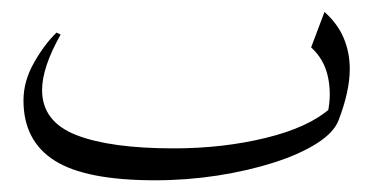

<svg xmlns="http://www.w3.org/2000/svg" viewBox="-20 -296 628 323"><path d="M82 -237.8Q50.8 -182.6 50.8 -144.5Q50.8 -91.3 108.4 -68.8Q166 -46.4 272 -46.4Q355 -46.4 427 -64Q499 -81.5 535.6 -113.8L531.2 -105.5Q538.1 -137.2 531.7 -166.7Q525.4 -196.3 503.4 -216.3L525.9 -275.9Q548.3 -255.9 558.3 -231.7Q568.4 -207.5 568.4 -180.2Q568.4 -160.6 563.5 -138.9Q558.6 -117.2 549.8 -94.2Q542 -73.2 513.2 -54.9Q484.4 -36.6 441.2 -22.7Q397.9 -8.8 346.2 -0.7Q294.4 7.3 240.7 7.3Q124 7.3 71.8 -25.9Q19.5 -59.1 19.5 -127Q19.5 -159.7 37.4 -190.9Q55.2 -222.2 75.2 -241.2Z"/></svg>

Font: Lateef ExtraLight
Style: Regular
Weight: 200
Designer: SIL International
Foundry: SIL International
Version: Version 4.200